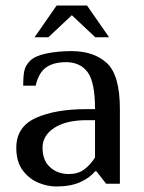

<svg xmlns="http://www.w3.org/2000/svg" viewBox="-20 -665 521 695"><path d="M39 -130Q39 -206 109.5 -238Q180 -270 294 -270H324Q324 -368 297 -404Q270 -440 219 -440Q174 -440 147 -421Q120 -402 109 -355H64Q64 -389 68 -408.5Q72 -428 89 -445Q107 -463 148.5 -471.5Q190 -480 239 -480Q320 -480 367 -436.5Q414 -393 414 -270V0H364L329 -45H324Q306 -22 271 -6Q236 10 184 10Q152 10 119 -3.5Q86 -17 62.5 -48Q39 -79 39 -130ZM324 -95V-230H294Q220 -230 177 -202.5Q134 -175 134 -130Q134 -84 161.5 -59.5Q189 -35 229 -35Q262 -35 284 -51Q306 -67 324 -95ZM185 -645H295L375 -530H325L240 -610L155 -530H105Z"/></svg>

Font: El Messiri
Style: Regular
Weight: 400
Designer: Mohamed Gaber
Foundry: Kief Type Foundry
Version: Version 2.006